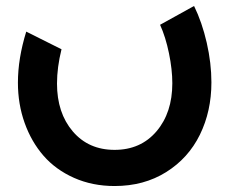

<svg xmlns="http://www.w3.org/2000/svg" viewBox="-20 -416 792 643"><path d="M363.8 207Q289.6 207 228 179.7Q166.5 152.3 125.7 105.5Q85 58.6 62.5 -4.4Q40 -67.4 40 -139.2Q40 -220.2 67.9 -310.1L186 -251Q170.9 -190.4 170.9 -136.2Q170.9 -38.1 223.6 23.9Q276.4 85.9 363.8 85.9Q451.2 85.9 504.2 23.7Q557.1 -38.6 557.1 -137.2Q557.1 -183.1 545.9 -237.5Q534.7 -292 516.1 -333L629.9 -396Q656.7 -341.3 672.4 -272.7Q688 -204.1 688 -140.1Q688 -43.5 649.4 35.2Q610.8 113.8 536.4 160.4Q461.9 207 363.8 207Z"/></svg>

Font: Montserrat-Arabic Medium
Style: Regular
Weight: 500
Designer: Mohamed Gaber
Foundry: Kief Type Foundry
Version: Version 5.008;PS 005.008;hotconv 1.0.88;makeotf.lib2.5.64775